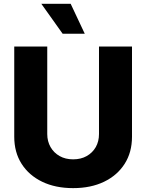

<svg xmlns="http://www.w3.org/2000/svg" viewBox="-20 -970 762 1000"><path d="M360.8 9.8Q268.6 9.8 199.7 -23.4Q130.9 -56.6 92.5 -116.7Q54.2 -176.8 54.2 -257.8V-727.5H226.1V-272Q226.1 -233.9 243.2 -204.1Q260.3 -174.3 290.5 -157.2Q320.8 -140.1 360.8 -140.1Q401.4 -140.1 431.6 -157.2Q461.9 -174.3 478.8 -203.9Q495.6 -233.4 495.6 -272V-727.5H667.5V-257.8Q667.5 -176.8 629.2 -116.7Q590.8 -56.6 522 -23.4Q453.1 9.8 360.8 9.8ZM306.2 -794.4 195.3 -950.2H348.1L421.4 -794.4Z"/></svg>

Font: Inter 18pt ExtraBold
Style: Regular
Weight: 800
Designer: Rasmus Andersson
Foundry: rsms
Version: Version 4.001;git-66647c0bb